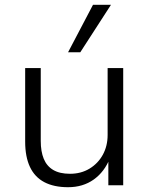

<svg xmlns="http://www.w3.org/2000/svg" viewBox="-20 -773 621 801"><path d="M264 8Q205 8 165 -13Q125 -34 105 -76.5Q85 -119 85 -182V-489H150V-185Q150 -141 162.5 -110.5Q175 -80 202 -64Q229 -48 272 -48Q318 -48 353.5 -69.5Q389 -91 409 -127.5Q429 -164 429 -210V-489H494V0H432V-114H439Q416 -56 371 -24Q326 8 264 8ZM264 -555 368 -753H443L315 -555Z"/></svg>

Font: Nunito Sans 10pt Light
Style: Regular
Weight: 300
Designer: Vernon Adams
Foundry: Vernon Adams
Version: Version 3.101;gftools[0.9.27]